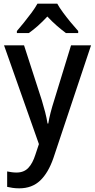

<svg xmlns="http://www.w3.org/2000/svg" viewBox="-20 -786 517 1046"><path d="M2 -539H111L208 -239Q218 -206 226 -175Q234 -144 239 -113H243Q247 -139 255.5 -172Q264 -205 275 -239L367 -539H476L271 75Q243 156 198.5 198Q154 240 85 240Q65 240 48.5 237.5Q32 235 19 232V148Q29 150 42.5 152Q56 154 70 154Q110 154 134 129Q158 104 173 56L192 -1ZM292 -766Q304 -744 324 -717Q344 -690 365.5 -664Q387 -638 406 -617V-606H339Q316 -623 289.5 -646Q263 -669 238 -696Q186 -640 137 -606H72V-617Q90 -638 111.5 -664.5Q133 -691 152.5 -717.5Q172 -744 184 -766Z"/></svg>

Font: Noto Sans Tamil SemiCondensed Medium
Style: Regular
Weight: 500
Width: 4
Designer: Jelle Bosma - Monotype Design Team
Foundry: Monotype Imaging Inc.
Version: Version 2.004; ttfautohint (v1.8.4.7-5d5b)